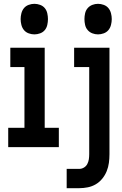

<svg xmlns="http://www.w3.org/2000/svg" viewBox="-20 -770 640 1005"><path d="M493 -590Q478 -590 463.5 -595.5Q449 -601 439 -612.5Q429 -624 425.5 -639.5Q422 -655 422 -670Q422 -685 425.5 -700.5Q429 -716 439 -727.5Q449 -739 463.5 -744.5Q478 -750 493 -750Q508 -750 523 -744.5Q538 -739 547.5 -727.5Q557 -716 561 -700.5Q565 -685 565 -670Q565 -655 561 -639.5Q557 -624 547.5 -612.5Q538 -601 523 -595.5Q508 -590 493 -590ZM160 -590Q145 -590 130 -595.5Q115 -601 105.5 -612.5Q96 -624 92 -639.5Q88 -655 88 -670Q88 -685 92 -700.5Q96 -716 105.5 -727.5Q115 -739 130 -744.5Q145 -750 160 -750Q175 -750 190 -744.5Q205 -739 214.5 -727.5Q224 -716 227.5 -700.5Q231 -685 231 -670Q231 -655 227.5 -639.5Q224 -624 214.5 -612.5Q205 -601 190 -595.5Q175 -590 160 -590ZM329 215V114H395Q408 114 419.5 107Q431 100 437 88.5Q443 77 445 64Q447 51 447 37V-419H368V-520H553V37Q553 60 550 82.5Q547 105 538.5 126Q530 147 515.5 165Q501 183 481.5 194.5Q462 206 439.5 210.5Q417 215 395 215ZM23 0V-101H108V-419H34V-520H214V-101H288V0Z"/></svg>

Font: R Plex Mono
Style: Bold
Weight: 700
Monospace: yes
Designer: Belleve Invis
Foundry: Belleve Invis
Version: Version 31.8.0